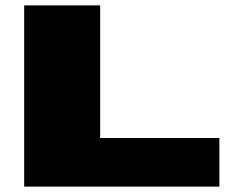

<svg xmlns="http://www.w3.org/2000/svg" viewBox="-20 -695 893 715"><path d="M70 0H797V-181H353V-675H70Z"/></svg>

Font: Anybody ExtraExpanded Black
Style: Regular
Weight: 900
Width: 8
Version: Version 1.113;gftools[0.9.25]